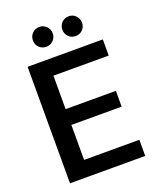

<svg xmlns="http://www.w3.org/2000/svg" viewBox="-160 -987 898 1084"><g transform="rotate(-20 288.5 -444.5)"><path d="M70 0V-700H522V-603H190V-402H492V-307H190V-97H522V0ZM209 -770Q183 -770 166 -787Q149 -804 149 -829Q149 -854 166 -871.5Q183 -889 209 -889Q233 -889 250.5 -871.5Q268 -854 268 -829Q268 -804 250.5 -787Q233 -770 209 -770ZM385 -770Q360 -770 343 -787Q326 -804 326 -829Q326 -854 343 -871.5Q360 -889 385 -889Q410 -889 427 -871.5Q444 -854 444 -829Q444 -804 427 -787Q410 -770 385 -770Z"/></g></svg>

Font: DM Sans 18pt SemiBold
Style: Regular
Weight: 600
Designer: Colophon Foundry, Jonny Pinhorn
Foundry: Colophon Foundry
Version: Version 4.004;gftools[0.9.30]